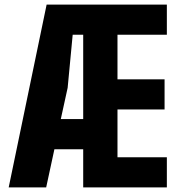

<svg xmlns="http://www.w3.org/2000/svg" viewBox="-20 -820 778 840"><path d="M18 0 184 -800H710V-668H494V-473H700V-341H494V-132H710V0H344V-167H218L182 0ZM246 -299H344V-668H298L276 -436Z"/></svg>

Font: Big Shoulders Text Thin Black
Style: Regular
Weight: 900
Version: Version 2.002